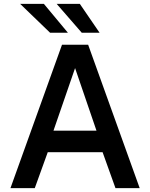

<svg xmlns="http://www.w3.org/2000/svg" viewBox="-20 -971 774 991"><path d="M300 -740H435L701 0H576L509.5 -185.5H226.5L159.5 0H34ZM478 -296.5 367.5 -619.5 256 -296.5ZM494 -802H402L272.5 -951H392ZM206.5 -951 330.5 -802H238.5L84 -951Z"/></svg>

Font: 1883 Sans SemiBold
Style: Regular
Weight: 600
Designer: 1883 Sans project is a fork of Public Sans.
Version: Version 1.009